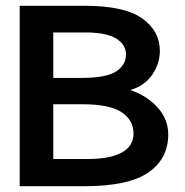

<svg xmlns="http://www.w3.org/2000/svg" viewBox="-20 -643 640 663"><path d="M48 0V-623H272Q410 -623 471 -579.5Q532 -536 532 -467Q532 -424 506 -385.5Q480 -347 430 -332Q489 -312 525 -271Q561 -230 561 -179Q561 -95 492.5 -47.5Q424 0 271 0ZM164 -374H261Q346 -374 380.5 -396Q415 -418 415 -455Q415 -489 381 -510Q347 -531 273 -531H164ZM164 -94H285Q359 -94 400 -116Q441 -138 441 -182Q441 -229 399 -256Q357 -283 265 -283H164Z"/></svg>

Font: Inconsolata Expanded Bold
Style: Regular
Weight: 700
Width: 7
Monospace: yes
Designer: Raph Levien, Cyreal, Brenton Simpson
Foundry: Raph Levien, Cyreal, Google
Version: Version 3.001; ttfautohint (v1.8.2.53-6de2)